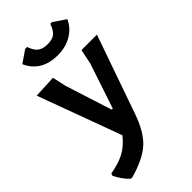

<svg xmlns="http://www.w3.org/2000/svg" viewBox="-281 -743 1001 1001"><g transform="rotate(-45 219.0 -242.5)"><path d="M329 -677 397 -631Q376 -585 332 -559Q288 -533 229 -533Q109 -533 65 -631L132 -677H146Q158 -641 177.5 -626Q197 -611 232 -611Q267 -611 285.5 -625.5Q304 -640 317 -677ZM128 -468 144 -394 227 -134H235L318 -383L335 -465H449L297 -31Q262 69 209.5 116Q157 163 52 192L42 191Q8 158 -14 113L-10 100Q53 89 94 67.5Q135 46 172 0L2 -462Z"/></g></svg>

Font: Alegreya Sans SC
Style: Bold
Weight: 700
Designer: Juan Pablo del Peral
Foundry: Huerta Tipografica
Version: Version 2.007